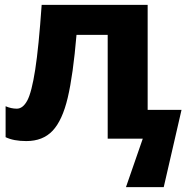

<svg xmlns="http://www.w3.org/2000/svg" viewBox="-20 -569 776 788"><path d="M725 -118 652 199H497L566 0H422V-426H294Q280 -261 258 -168Q236 -75 196 -32.5Q156 10 88 10Q36 10 3 -6V-133Q26 -123 49 -123Q74 -123 92 -156.5Q110 -190 124.5 -283Q139 -376 151 -549H586V-118Z"/></svg>

Font: Noto Sans UI ExtraBold
Style: Regular
Weight: 800
Designer: Monotype Design Team
Foundry: Monotype Imaging Inc.
Version: Version 1.001